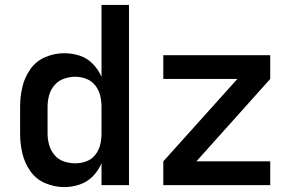

<svg xmlns="http://www.w3.org/2000/svg" viewBox="-20 -755 1192 783"><path d="M242 8Q274 8 305 -2.5Q336 -13 358.5 -36Q381 -59 394 -89V0H506V-735H394V-442Q381 -471 358.5 -494.5Q336 -518 305 -528Q274 -538 242 -538Q202 -538 164.5 -522Q127 -506 103.5 -472.5Q80 -439 71 -399.5Q62 -360 62 -320V-210Q62 -170 71 -130.5Q80 -91 103.5 -57.5Q127 -24 164.5 -8Q202 8 242 8ZM646 0H1082V-97H781L1082 -433V-530H646V-433H948L646 -97ZM287 -89Q264 -89 241 -96.5Q218 -104 202.5 -122.5Q187 -141 180.5 -164Q174 -187 174 -210V-320Q174 -344 180.5 -367Q187 -390 202.5 -408Q218 -426 241 -434Q264 -442 287 -442Q310 -442 332 -433.5Q354 -425 368.5 -406.5Q383 -388 388.5 -365.5Q394 -343 394 -320V-210Q394 -187 388.5 -164.5Q383 -142 368.5 -123.5Q354 -105 332 -97Q310 -89 287 -89Z"/></svg>

Font: Iosevka Sparkle Semibold
Style: Regular
Weight: 600
Designer: Belleve Invis
Foundry: Belleve Invis
Version: Version 4.5.0; ttfautohint (v1.8.3)